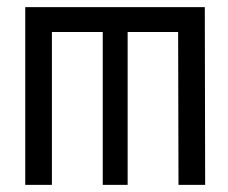

<svg xmlns="http://www.w3.org/2000/svg" viewBox="-20 -520 640 540"><path d="M51 0V-500H556L557 0H482L481 -430H339V0H269V-430H126V0Z"/></svg>

Font: Orbit
Style: Regular
Weight: 400
Designer: Sooun Cho
Foundry: JAMO
Version: Version 1.000; ttfautohint (v1.8.4.7-5d5b);gftools[0.9.29]